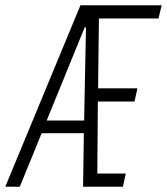

<svg xmlns="http://www.w3.org/2000/svg" viewBox="-46 -708 633 728"><path d="M-26 0 259 -688H567L555 -638H329L326 -373H475L464 -323H325L323 -50H431L420 0H269L272 -203H112L29 0ZM131 -251H273L280 -604H275Z"/></svg>

Font: Saira ExtraCondensed Light
Style: Italic
Weight: 300
Width: 2
Italic angle: -12°
Designer: Hector Gatti with collaboration of the Omnibus-Type team
Foundry: Omnibus-Type
Version: Version 1.101